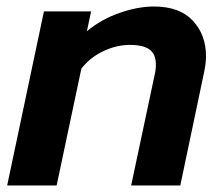

<svg xmlns="http://www.w3.org/2000/svg" viewBox="-20 -570 676 590"><path d="M115 -535H260L247 -474Q290 -510 346.5 -530Q403 -550 453 -550Q532 -550 572.5 -506.5Q613 -463 613 -398Q613 -377 608 -352L534 0H383L455 -339Q459 -355 459 -372Q459 -403 440 -417.5Q421 -432 379 -432Q338 -432 297 -412.5Q256 -393 230 -359L154 0H2Z"/></svg>

Font: Prompt Semibold
Style: Italic
Weight: 600
Italic angle: -12°
Designer: Katatrad Team
Foundry: CadsonDemak
Version: Version 1.000